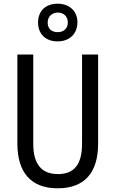

<svg xmlns="http://www.w3.org/2000/svg" viewBox="-20 -1009 625 1039"><path d="M292 -785C356 -785 399 -826 399 -889C399 -950 354 -989 292 -989C227 -989 186 -950 186 -887C186 -825 227 -785 292 -785ZM293 -835C257 -835 238 -855 238 -887C238 -919 261 -941 293 -941C326 -941 347 -919 347 -887C347 -855 325 -835 293 -835ZM511 -232V-714H424V-232C424 -121 383 -67 294 -67C206 -67 160 -119 160 -231V-714H74V-232C74 -73 150 10 292 10C438 10 511 -75 511 -232Z"/></svg>

Font: Noto Sans Khmer Condensed
Style: Regular
Weight: 400
Width: 3
Designer: Danh Hong and the Monotype Design Team
Foundry: Monotype Imaging Inc.
Version: Version 2.004